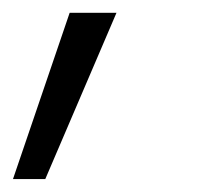

<svg xmlns="http://www.w3.org/2000/svg" viewBox="-40 -112 317 296"><path d="M-20 164.1 67.4 -92.3H139.6L29.8 164.1Z"/></svg>

Font: Inter Tight Light
Style: Italic
Weight: 300
Italic angle: -9.39999°
Designer: Rasmus Andersson
Foundry: rsms
Version: Version 3.004